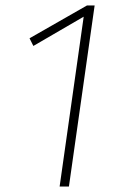

<svg xmlns="http://www.w3.org/2000/svg" viewBox="-20 -682 438 702"><path d="M326 -662 232 0H198L286 -621L102 -514L88 -542L298 -662Z"/></svg>

Font: Fira Sans UltraLight
Style: Italic
Weight: 200
Italic angle: -8°
Designer: Carrois Corporate & Edenspiekermann AG
Foundry: Carrois Corporate GbR & Edenspiekermann AG
Version: Version 4.203;PS 004.203;hotconv 1.0.88;makeotf.lib2.5.64775